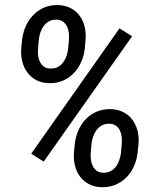

<svg xmlns="http://www.w3.org/2000/svg" viewBox="-20 -742 627 772"><path d="M68.8 -582.5Q72.3 -611.3 83.7 -637Q95.2 -662.6 113.8 -681.6Q132.3 -700.7 157.2 -711.4Q182.1 -722.2 212.9 -721.7Q242.2 -720.7 263.9 -709.5Q285.6 -698.2 299.8 -679.2Q314 -660.2 320.1 -635.3Q326.2 -610.4 324.2 -583L320.8 -545.4Q317.4 -516.6 305.9 -491.5Q294.4 -466.3 276.1 -447.3Q257.8 -428.2 232.7 -417.5Q207.5 -406.7 177.2 -407.7Q147.9 -408.2 126.2 -419.7Q104.5 -431.2 90.3 -450.2Q76.2 -469.2 69.8 -493.7Q63.5 -518.1 65.4 -545.4ZM132.8 -544.4Q131.8 -530.8 133.5 -517.1Q135.3 -503.4 141.1 -492.2Q147 -481 157.2 -473.6Q167.5 -466.3 184.1 -466.3Q200.7 -466.3 213.1 -473.1Q225.6 -480 233.9 -491Q242.2 -502 247.1 -516.1Q252 -530.3 253.9 -544.9L257.3 -583.5Q258.3 -597.2 256.6 -611.1Q254.9 -625 249 -636.5Q243.2 -647.9 232.9 -655.3Q222.7 -662.6 206.1 -663.1Q189 -663.1 176.8 -656.2Q164.6 -649.4 156 -637.9Q147.5 -626.5 142.6 -612.3Q137.7 -598.1 136.2 -583.5ZM280.8 -164.6Q284.2 -193.4 295.7 -219Q307.1 -244.6 325.7 -263.7Q344.2 -282.7 369.4 -293.2Q394.5 -303.7 425.3 -303.2Q454.6 -302.2 476.3 -291Q498 -279.8 512.2 -260.7Q526.4 -241.7 532.7 -217Q539.1 -192.4 537.1 -165L533.2 -127Q529.8 -98.1 518.3 -72.8Q506.8 -47.4 488.5 -28.8Q470.2 -10.3 445.1 0.5Q419.9 11.2 389.6 10.7Q360.4 10.3 338.4 -1.2Q316.4 -12.7 302.2 -31.5Q288.1 -50.3 281.7 -75Q275.4 -99.6 277.3 -127ZM344.7 -126Q343.8 -112.3 345.7 -98.6Q347.7 -85 353.5 -73.5Q359.4 -62 369.6 -54.9Q379.9 -47.9 396.5 -47.4Q413.1 -47.4 425.5 -54.2Q438 -61 446.3 -72.3Q454.6 -83.5 459.5 -97.7Q464.4 -111.8 466.3 -126.5L469.7 -165.5Q470.7 -179.2 469 -193.1Q467.3 -207 461.7 -218.3Q456.1 -229.5 445.8 -236.8Q435.5 -244.1 418.9 -244.6Q401.9 -244.6 389.4 -237.8Q377 -231 368.4 -219.7Q359.9 -208.5 355 -194.3Q350.1 -180.2 348.1 -165.5ZM155.8 -92.3 105.5 -124 460.4 -627.9 511.2 -596.2Z"/></svg>

Font: Roboto Mono
Style: Italic
Weight: 400
Designer: Google
Version: Version 2.000985; 2015; ttfautohint (v1.3)